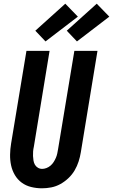

<svg xmlns="http://www.w3.org/2000/svg" viewBox="-20 -1010 611 1038"><path d="M207 8Q177 8 148.5 1Q120 -6 97.5 -22.5Q75 -39 60.5 -63.5Q46 -88 40 -116Q34 -144 34.5 -174Q35 -204 40 -234L123 -735H248L163 -217Q160 -204 159 -191.5Q158 -179 158.5 -166.5Q159 -154 161 -142Q163 -130 168.5 -120Q174 -110 184.5 -103.5Q195 -97 208 -97Q219 -97 231 -101.5Q243 -106 253 -114.5Q263 -123 270 -134Q277 -145 282 -156.5Q287 -168 289.5 -180Q292 -192 294 -204L382 -735H507L417 -187Q413 -162 405 -137Q397 -112 383.5 -89Q370 -66 350 -47Q330 -28 306.5 -15Q283 -2 257.5 3Q232 8 207 8ZM396 -786 341 -844 503 -990 571 -920ZM226 -786 171 -844 333 -990 401 -920Z"/></svg>

Font: Iosevka Extrabold
Style: Italic
Weight: 800
Italic angle: -9°
Monospace: yes
Designer: Belleve Invis
Foundry: Belleve Invis
Version: Version 32.5.0; ttfautohint (v1.8.4)